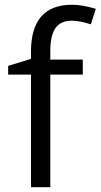

<svg xmlns="http://www.w3.org/2000/svg" viewBox="-20 -785 422 805"><path d="M327.1 -472.2H190.9V0H109.9V-472.2H14.2V-508.8L109.9 -538.1V-567.9Q109.9 -765.1 282.2 -765.1Q324.7 -765.1 381.8 -748L360.8 -683.1Q314 -698.2 280.8 -698.2Q234.9 -698.2 212.9 -667.7Q190.9 -637.2 190.9 -569.8V-535.2H327.1Z"/></svg>

Font: f04975060
Style: Regular
Weight: 400
Foundry: Ascender Corporation
Version: Version 1.10